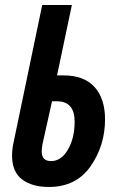

<svg xmlns="http://www.w3.org/2000/svg" viewBox="-20 -734 474 764"><path d="M398 -259Q398 -341 356.5 -387.5Q315 -434 232 -434H207L266 -714H148L35 -172Q28 -142 28 -115Q28 -50 68 -20Q108 10 174 10Q283 10 340.5 -72.5Q398 -155 398 -259ZM146 -131Q146 -143 149 -160L187 -331H206Q277 -331 277 -250Q277 -185 250.5 -139Q224 -93 183 -93Q146 -93 146 -131Z"/></svg>

Font: Noto Sans Display Condensed
Style: Bold Italic
Weight: 700
Width: 3
Designer: Monotype Design team
Foundry: Monotype Imaging Inc.
Version: 1.000